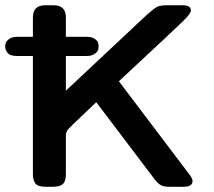

<svg xmlns="http://www.w3.org/2000/svg" viewBox="-34 -714 818 734"><path d="M-14.2 -536.1Q-14.2 -543.9 -11.5 -551Q-8.8 -558.1 2.2 -565.7Q13.2 -573.2 32.2 -573.2H91.8V-647Q91.8 -693.8 138.2 -693.8H171.9Q217.8 -693.8 217.8 -647V-573.2H297.9Q316.9 -573.2 327.9 -565.7Q338.9 -558.1 340.8 -551Q342.8 -543.9 342.8 -536.9Q342.8 -529.8 340.8 -522.9Q338.9 -516.1 327.9 -508.1Q316.9 -500 297.9 -500H217.8V-367.2L509.8 -641.1Q553.7 -682.1 566.9 -688Q580.1 -693.8 603 -693.8H665Q695.8 -693.8 695.8 -673.8Q695.8 -662.6 666.5 -633.8Q637.2 -605 420.9 -403.8V-402.8L690.9 -45.9Q702.1 -30.8 702.1 -22Q702.1 0 668 0H611.8Q592.8 0 581.8 -5.6Q570.8 -11.2 556.2 -29.8L334 -323.2Q314 -304.2 284.2 -275.9Q237.3 -231.9 227.5 -220.9Q217.8 -210 217.8 -196.8V-48.8Q217.8 -21 206.3 -10.5Q194.8 0 168.9 0H141.1Q110.4 0 101.1 -12.9Q91.8 -25.9 91.8 -47.9V-500H30.8Q3.9 -500 -5.1 -512Q-14.2 -523.9 -14.2 -536.1Z"/></svg>

Font: CMU Sans Serif
Style: Bold
Weight: 700
Version: Version 0.7.0